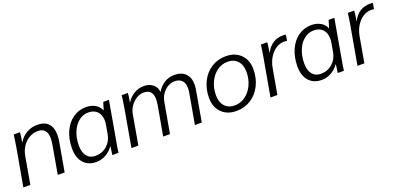

<svg xmlns="http://www.w3.org/2000/svg" viewBox="-3 -1154 3715 1809"><g transform="rotate(-20 1855.0 -250.0)"><path d="M88 -376Q104 -474 106 -500H169Q167 -463 156 -405H159Q188 -454 237.5 -482Q287 -510 344 -510Q417 -510 454.5 -470.5Q492 -431 492 -355Q492 -320 485 -284L435 0H366L416 -285Q422 -320 422 -348Q422 -453 329 -453Q284 -453 243.5 -430Q203 -407 175.5 -366Q148 -325 139 -273L91 0H21Z M577 -186Q577 -279 609.5 -353Q642 -427 700.5 -468.5Q759 -510 833 -510Q885 -510 924 -487.5Q963 -465 979 -425H981L1004 -500H1061L995 -124Q981 -51 975 0H913Q921 -61 925 -84H923Q892 -40 846.5 -15Q801 10 751 10Q670 10 623.5 -42.5Q577 -95 577 -186ZM939 -200 954 -287Q958 -307 958 -329Q958 -388 925.5 -421.5Q893 -455 836 -455Q783 -455 739.5 -420.5Q696 -386 671.5 -325.5Q647 -265 647 -191Q647 -123 677.5 -85Q708 -47 763 -47Q830 -47 878.5 -89.5Q927 -132 939 -200Z M1171 -376Q1187 -475 1189 -500H1251Q1248 -453 1238 -411H1241Q1270 -457 1315 -483.5Q1360 -510 1412 -510Q1467 -510 1503 -481Q1539 -452 1543 -403Q1574 -455 1619 -482.5Q1664 -510 1720 -510Q1790 -510 1829.5 -470.5Q1869 -431 1869 -360Q1869 -339 1864 -309L1810 0H1741L1795 -305Q1799 -326 1799 -349Q1799 -400 1773.5 -426.5Q1748 -453 1701 -453Q1646 -453 1601 -410.5Q1556 -368 1545 -304L1491 0H1423L1476 -299Q1481 -332 1481 -353Q1481 -453 1390 -453Q1354 -453 1319 -432Q1284 -411 1259 -375.5Q1234 -340 1227 -301L1174 0H1105Z M1953 -193Q1953 -283 1989 -355.5Q2025 -428 2089 -469Q2153 -510 2234 -510Q2327 -510 2383 -454.5Q2439 -399 2439 -307Q2439 -217 2402.5 -144.5Q2366 -72 2302 -31Q2238 10 2157 10Q2064 10 2008.5 -45.5Q1953 -101 1953 -193ZM2369 -304Q2369 -375 2332.5 -415Q2296 -455 2232 -455Q2174 -455 2126.5 -420.5Q2079 -386 2051 -326.5Q2023 -267 2023 -195Q2023 -125 2059 -85Q2095 -45 2159 -45Q2217 -45 2265 -79.5Q2313 -114 2341 -173.5Q2369 -233 2369 -304Z M2566 -378Q2581 -465 2584 -500H2648Q2645 -456 2637 -412L2634 -400H2637Q2693 -510 2810 -510Q2828 -510 2838 -507L2828 -449Q2812 -451 2796 -451Q2755 -451 2716.5 -426Q2678 -401 2651 -357Q2624 -313 2614 -260L2568 0H2499Z M2837 -186Q2837 -279 2869.5 -353Q2902 -427 2960.5 -468.5Q3019 -510 3093 -510Q3145 -510 3184 -487.5Q3223 -465 3239 -425H3241L3264 -500H3321L3255 -124Q3241 -51 3235 0H3173Q3181 -61 3185 -84H3183Q3152 -40 3106.5 -15Q3061 10 3011 10Q2930 10 2883.5 -42.5Q2837 -95 2837 -186ZM3199 -200 3214 -287Q3218 -307 3218 -329Q3218 -388 3185.5 -421.5Q3153 -455 3096 -455Q3043 -455 2999.5 -420.5Q2956 -386 2931.5 -325.5Q2907 -265 2907 -191Q2907 -123 2937.5 -85Q2968 -47 3023 -47Q3090 -47 3138.5 -89.5Q3187 -132 3199 -200Z M3438 -378Q3453 -465 3456 -500H3520Q3517 -456 3509 -412L3506 -400H3509Q3565 -510 3682 -510Q3700 -510 3710 -507L3700 -449Q3684 -451 3668 -451Q3627 -451 3588.5 -426Q3550 -401 3523 -357Q3496 -313 3486 -260L3440 0H3371Z"/></g></svg>

Font: Sarabun Light
Style: Italic
Weight: 300
Italic angle: -10°
Designer: Suppakit Chalermlarp | Katatrad Co.,Ltd.
Foundry: Cadson Demak Co.,Ltd.
Version: Version 1.000; ttfautohint (v1.6)